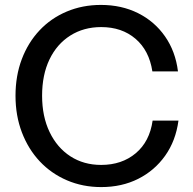

<svg xmlns="http://www.w3.org/2000/svg" viewBox="-20 -750 784 780"><path d="M391 10Q316 10 252 -17.5Q188 -45 141.5 -94.5Q95 -144 69 -212Q43 -280 43 -361Q43 -442 68.5 -509.5Q94 -577 140.5 -626.5Q187 -676 251 -703Q315 -730 390 -730Q474 -730 541 -696.5Q608 -663 650.5 -602Q693 -541 703 -460H599Q586 -545 530.5 -592.5Q475 -640 391 -640Q320 -640 265.5 -605.5Q211 -571 181 -508.5Q151 -446 151 -361Q151 -277 181.5 -213.5Q212 -150 266 -115Q320 -80 391 -80Q475 -80 531.5 -127.5Q588 -175 600 -260H705Q694 -178 651 -117.5Q608 -57 541.5 -23.5Q475 10 391 10Z"/></svg>

Font: Instrument Sans Medium
Style: Regular
Weight: 500
Designer: Rodrigo Fuenzalida
Foundry: fragTYPE
Version: Version 1.000;gftools[0.9.28]